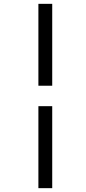

<svg xmlns="http://www.w3.org/2000/svg" viewBox="-20 -889 448 1000"><path d="M180 -869H252V-442.5H180ZM180 -336H252V91H180Z"/></svg>

Font: Merriweather Text Regular
Style: Italic
Weight: 400
Italic angle: -7.8°
Designer: Eben Sorkin
Foundry: Eben Sorkin
Version: Version 2.100; ttfautohint (v1.7.19-72a1) -l 8 -r 50 -G 200 